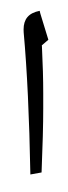

<svg xmlns="http://www.w3.org/2000/svg" viewBox="-20 -850 278 787"><path d="M157.2 -467.8V-405.3Q157.2 -308.6 150.4 -143.1L104.5 -134.8Q98.1 -485.4 77.1 -716.8L76.7 -729.5Q76.7 -761.2 92.5 -780Q108.4 -798.8 142.6 -805.7Q144 -799.3 145.5 -793.9Q147 -788.6 178.2 -687L151.4 -664.1L151.9 -659.2Q157.2 -551.8 157.2 -467.8ZM122.1 -830.1ZM131.3 -83Z"/></svg>

Font: Noto Naskh Arabic UI
Style: Regular
Weight: 400
Designer: Monotype Design team
Foundry: Monotype Imaging Inc.
Version: Version 1.05